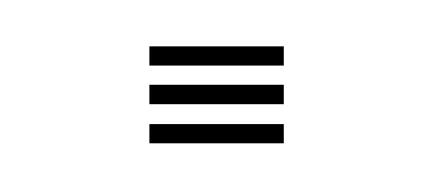

<svg xmlns="http://www.w3.org/2000/svg" viewBox="-20 -458 185 82"><path d="M43.8 -430V-438.2H101.2V-430ZM43.8 -413.5V-421.8H101.2V-413.5ZM43.8 -396.8V-405H101.2V-396.8Z"/></svg>

Font: Big Shoulders Inline Display Light
Style: Regular
Weight: 300
Designer: Patric King
Foundry: XO Type Co
Version: Version 1.000